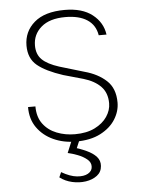

<svg xmlns="http://www.w3.org/2000/svg" viewBox="-56 -661 683 909"><g transform="rotate(-5 285.0 -206.5)"><path d="M284.5 10Q226.5 10 178.2 -12Q130 -34 101.2 -74.8Q72.5 -115.5 73 -172.5H108Q108 -122 132.5 -89.2Q157 -56.5 197 -40.8Q237 -25 283.5 -25Q339 -25 377.8 -44.2Q416.5 -63.5 436.8 -93.8Q457 -124 457 -157Q457 -206.5 427.8 -236.8Q398.5 -267 346 -282.5L252 -309Q171 -335.5 131 -368.5Q91 -401.5 91 -462.5Q91 -529.5 140.8 -572.5Q190.5 -615.5 285.5 -615.5Q368.5 -615.5 416.8 -577.8Q465 -540 473 -482H436Q428 -531 389.5 -556.2Q351 -581.5 285.5 -581.5Q211 -581.5 171 -547Q131 -512.5 131 -459.5Q131 -417.5 156.2 -392.8Q181.5 -368 236.5 -350.5L354 -315.5Q417 -298.5 457 -261.5Q497 -224.5 497 -157Q497 -115.5 473 -77.2Q449 -39 401.8 -14.5Q354.5 10 284.5 10ZM191.5 172 202 148Q242.5 171.5 275.2 174.8Q308 178 327.8 166.8Q347.5 155.5 348.5 136Q350 115 331.8 99.8Q313.5 84.5 287.8 74.8Q262 65 241 60.5L273 -16.5L310 -15.5L278.5 59L258 32.5Q299.5 44.5 330.5 58.8Q361.5 73 378 91.5Q394.5 110 392.5 135.5Q390.5 164 368.8 180.5Q347 197 315.2 201.8Q283.5 206.5 250.2 199Q217 191.5 191.5 172Z"/></g></svg>

Font: Karla ExtraLight
Style: Regular
Weight: 250
Designer: Jonathan Pinhorn
Version: Version 2.004;gftools[0.9.33]